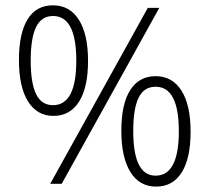

<svg xmlns="http://www.w3.org/2000/svg" viewBox="-20 -695 792 726"><path d="M568.3 -367Q524.8 -367 504.3 -325.8Q483.8 -284.6 483.8 -199.2Q483.8 -30.8 568.3 -30.8Q656.2 -30.8 656.2 -198.9Q656.2 -367 568.3 -367ZM438.8 -200.7Q438.8 -301.3 472.2 -354.1Q505.6 -407 568.5 -407Q631.4 -407 666.1 -352.4Q700.7 -297.8 700.7 -197.2Q700.7 -96.6 667.1 -43Q633.5 10.6 570.3 10.6Q507.1 10.6 473 -44.7Q438.8 -100.1 438.8 -200.7ZM180.5 -634.5Q137 -634.5 116.5 -592.8Q96.1 -551.1 96.1 -466.1Q96.1 -381.2 116.5 -339.2Q137 -297.3 180.5 -297.3Q268.5 -297.3 268.5 -465.9Q268.5 -634.5 180.5 -634.5ZM538.9 -665.3H582.4L213.3 0H169.9ZM51.6 -467.9Q51.6 -568.8 84.2 -621.8Q116.8 -674.9 180.2 -674.9Q243.7 -674.9 278.3 -620.1Q312.9 -565.2 312.9 -464.6Q312.9 -364 278.8 -310.4Q244.7 -256.8 182.3 -256.8Q119.8 -256.8 85.7 -311.9Q51.6 -367 51.6 -467.9Z"/></svg>

Font: Khula Light
Style: Regular
Weight: 300
Designer: Erin McLaughlin, Steve Matteson
Version: Version 1.002;PS 1.0;hotconv 1.0.72;makeotf.lib2.5.5900; ttf